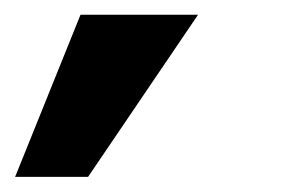

<svg xmlns="http://www.w3.org/2000/svg" viewBox="-77 -98 402 254"><path d="M-57 136H39.5L185 -78.5H29.5Z"/></svg>

Font: Anybody
Style: Bold Italic
Weight: 700
Italic angle: -10°
Designer: Tyler Finck
Foundry: Etcetera Type Company
Version: Version 1.113;gftools[0.9.25]